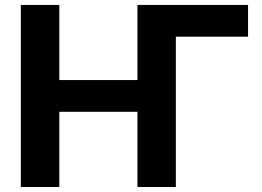

<svg xmlns="http://www.w3.org/2000/svg" viewBox="-20 -747 1046 767"><path d="M970.9 -727.3H529.1V-427.2H217V-727.3H63.2V0H217V-300.4H529.1V0H682.5V-600.5H970.9Z"/></svg>

Font: Margiela Sans
Style: Bold
Weight: 700
Designer: Stefan Endress, Andreas Faust
Version: Version 1.100;FEAKit 1.0